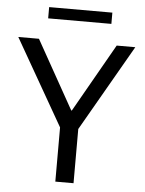

<svg xmlns="http://www.w3.org/2000/svg" viewBox="-57 -890 704 935"><g transform="rotate(5 294.5 -422.0)"><path d="M249 0V-265L8 -686H109L296 -352H299L489 -686H580L338 -265V0ZM145 -789V-844H454V-789Z"/></g></svg>

Font: Chivo Medium Light
Style: Regular
Weight: 300
Version: Version 2.002